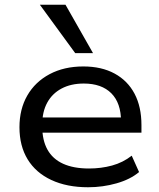

<svg xmlns="http://www.w3.org/2000/svg" viewBox="-20 -780 671 809"><path d="M351 9Q262 9 196.5 -21.5Q131 -52 96.5 -108.5Q62 -165 62 -244Q62 -320 95 -377.5Q128 -435 189 -467.5Q250 -500 331 -500Q408 -500 463 -470Q518 -440 547 -385Q576 -330 576 -253V-221H137V-285H510L490 -268Q490 -346 449 -387Q408 -428 333 -428Q279 -428 239.5 -407Q200 -386 179 -347.5Q158 -309 158 -256V-247Q158 -189 180 -149.5Q202 -110 246 -90Q290 -70 355 -70Q406 -70 452 -82.5Q498 -95 535 -124L566 -55Q529 -24 471 -7.5Q413 9 351 9ZM297 -556 148 -760H256L372 -556Z"/></svg>

Font: Nunito Sans 10pt SemiExpanded Medium
Style: Regular
Weight: 500
Width: 6
Designer: Vernon Adams
Foundry: Vernon Adams
Version: Version 3.101;gftools[0.9.27]